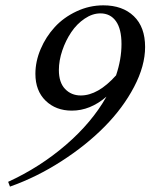

<svg xmlns="http://www.w3.org/2000/svg" viewBox="-20 -671 566 723"><path d="M17.6 31.7 10.7 13.7Q130.9 -41.5 228.5 -125.7Q326.2 -210 380.9 -307.1Q319.8 -254.4 250.5 -254.4Q190.4 -254.4 151.9 -291.7Q113.3 -329.1 113.3 -393.1Q113.3 -439.9 133.1 -486.3Q152.8 -532.7 186.3 -569.1Q219.7 -605.5 268.1 -628.2Q316.4 -650.9 369.1 -650.9Q441.4 -650.9 483.9 -610.1Q526.4 -569.3 526.4 -494.1Q526.4 -422.9 484.9 -343.8Q443.4 -264.6 374 -194.3Q304.7 -124 211.4 -64Q118.2 -3.9 17.6 31.7ZM201.7 -407.2Q201.7 -360.4 225.1 -335.9Q248.5 -311.5 284.2 -311.5Q349.1 -311.5 417 -387.2Q437.5 -447.8 437.5 -504.9Q437.5 -562 416.5 -591.3Q395.5 -620.6 357.9 -620.6Q328.1 -620.6 298.8 -600.8Q269.5 -581.1 248.5 -550Q227.5 -519 214.6 -481Q201.7 -442.9 201.7 -407.2Z"/></svg>

Font: Elstob 14pt Medium
Style: Italic
Weight: 500
Italic angle: -20°
Designer: Peter S. Baker
Version: Version 1.015